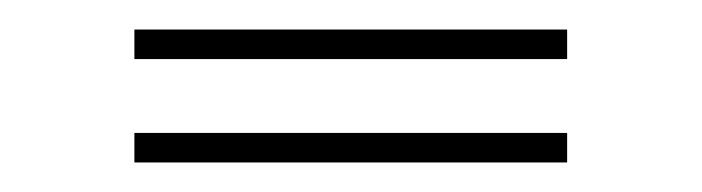

<svg xmlns="http://www.w3.org/2000/svg" viewBox="-20 -341 475 130"><path d="M364 -231H71V-251H364ZM364 -301H71V-321H364Z"/></svg>

Font: Raleway
Style: Thin
Weight: 100
Designer: Matt McInerney, Pablo Impallari, Rodrigo Fuenzalida
Foundry: Matt McInerney, Pablo Impallari, Rodrigo Fuenzalida
Version: Version 3.000